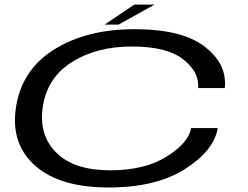

<svg xmlns="http://www.w3.org/2000/svg" viewBox="-20 -808 1076 832"><path d="M450 4.5Q240.5 4.5 133.5 -89Q26.5 -182.5 48.5 -338.5Q72 -503.5 213 -592.5Q354 -681.5 563 -681.5Q769 -681.5 867 -606Q965 -530.5 954 -426.5H838.5Q844.5 -495.5 773.8 -551Q703 -606.5 551.5 -606.5Q397 -606.5 289.2 -537.5Q181.5 -468.5 164.5 -338.5Q149 -219.5 225.8 -144.8Q302.5 -70 457 -70Q608 -70 703 -130Q798 -190 808 -253H923.5Q907.5 -155.5 781.8 -75.5Q656 4.5 450 4.5ZM433.5 -701.5 562 -788H649.5L494 -701.5Z"/></svg>

Font: Anybody UltraExpanded Regular
Style: Italic
Weight: 400
Width: 9
Italic angle: -10°
Designer: Tyler Finck
Foundry: Etcetera Type Company
Version: Version 1.010; ttfautohint (v1.8.3) -l 8 -r 50 -G 200 -x 14 